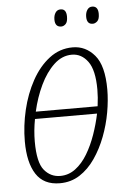

<svg xmlns="http://www.w3.org/2000/svg" viewBox="-52 -746 528 795"><g transform="rotate(-5 212.0 -348.5)"><path d="M165 10Q98 10 66.5 -38.5Q35 -87 35 -175Q35 -240 50.5 -305.5Q66 -371 96 -425.5Q126 -480 169 -513Q212 -546 266 -546Q320 -546 357 -502.5Q394 -459 394 -360Q394 -315 385 -264.5Q376 -214 357.5 -165.5Q339 -117 311.5 -77Q284 -37 247.5 -13.5Q211 10 165 10ZM260 -516Q219 -516 185.5 -484.5Q152 -453 128 -402.5Q104 -352 91 -294H348Q353 -331 353 -363Q353 -444 326.5 -480Q300 -516 260 -516ZM169 -20Q204 -20 232.5 -41.5Q261 -63 282.5 -99Q304 -135 319 -178Q334 -221 343 -264H85Q76 -216 76 -171Q76 -84 102.5 -52Q129 -20 169 -20ZM358 -636Q333 -636 333 -667Q333 -684 340.5 -695.5Q348 -707 361 -707Q386 -707 386 -675Q386 -653 377 -644.5Q368 -636 358 -636ZM227 -636Q201 -636 201 -667Q201 -684 208.5 -695.5Q216 -707 230 -707Q254 -707 254 -675Q254 -653 245.5 -644.5Q237 -636 227 -636Z"/></g></svg>

Font: Noto Serif ExtraCondensed ExtraLight
Style: Italic
Weight: 200
Width: 2
Italic angle: -12°
Designer: Monotype Design Team
Foundry: Monotype Imaging Inc.
Version: Version 2.014; ttfautohint (v1.8.4.7-5d5b)